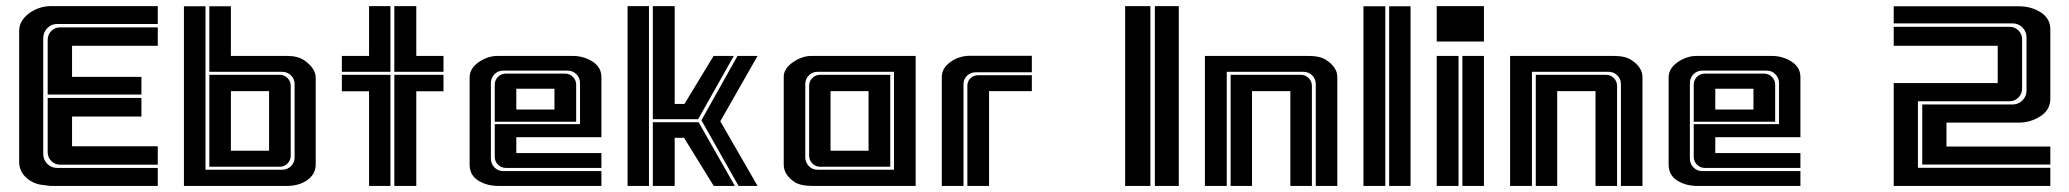

<svg xmlns="http://www.w3.org/2000/svg" viewBox="-20 -611 6801 631"><path d="M111.3 -4.4Q82 -10.7 62.5 -30.8Q43 -50.8 43 -79.1V-510.3Q43 -541.5 74.2 -566.4Q107.9 -590.8 146.5 -590.8H498.5V-532.2H167.5Q148.9 -532.2 135.5 -518.6Q122.1 -504.9 122.1 -486.3V-104.5Q122.1 -85.9 135.5 -72.5Q148.9 -59.1 168 -59.1H498.5V0H144.5ZM444.8 -228H216.8V-130.4H498.5V-69.8H177.7Q160.6 -69.8 148.7 -81.8Q136.7 -93.8 136.7 -110.8V-289.1H444.8ZM136.7 -479.5Q136.7 -497.1 148.4 -509Q160.2 -521 177.2 -521H498.5V-460.4H216.8V-358.4H444.8V-300.3H136.7Z M864.3 -311.5H738.8V-115.7H864.3ZM898.9 -365.2Q914.1 -365.2 924.8 -354.7Q935.5 -344.2 935.5 -328.6V-99.6Q935.5 -84.5 924.8 -73.7Q914.1 -63 898.9 -63H668V-365.2ZM655.3 -590.3V-53.2H907.2Q924.3 -53.2 936.3 -64.9Q948.2 -76.7 948.2 -93.8V-334.5Q948.2 -351.6 936.3 -363.3Q924.3 -375 907.2 -375H668V-590.3H738.8V-427.2H925.3Q960.4 -426.8 981 -412.1Q1017.6 -385.7 1017.6 -356V-70.3Q1017.1 -37.1 987.8 -17.6Q960.9 0 923.3 0H584.5V-590.3Z M1348.1 -590.8V-427.2H1437.5V-375H1275.9V-590.8ZM1192.9 -427.2V-590.8H1263.2V-375H1103.5V-427.2ZM1103.5 -311V-365.2H1263.2V0H1192.9V-311ZM1437.5 -365.2V-311H1348.1V0H1275.9V-365.2Z M1676.8 -107.9H1956.5V-59.1H1642.6Q1627.4 -59.1 1616.7 -69.8Q1606 -80.6 1606 -95.7V-203.1H1886.2V-337.9Q1886.2 -355 1874.5 -366.9Q1862.8 -378.9 1845.7 -378.9H1633.8Q1616.7 -378.9 1605 -366.9Q1593.3 -355 1593.3 -337.9V-89.4Q1593.3 -72.8 1605 -60.8Q1616.7 -48.8 1633.8 -48.8H1956.5V0H1617.7Q1579.6 0 1551.5 -17.8Q1523.4 -35.6 1523.4 -70.3V-356.4Q1523.4 -386.2 1553.2 -406.7Q1583 -427.2 1615.2 -427.2H1862.8Q1897.9 -427.2 1927.2 -408.7Q1956.5 -390.1 1956.5 -357.4V-160.2H1676.8ZM1836.9 -369.1Q1852.1 -369.1 1862.8 -358.4Q1873.5 -347.7 1873.5 -332.5V-210.9H1606V-332.5Q1606 -347.7 1616.7 -358.4Q1627.4 -369.1 1642.6 -369.1ZM1676.8 -319.3V-251H1802.2V-319.3Z M2403.8 -427.2H2469.7L2347.2 -212.4L2469.7 0H2407.2L2285.2 -215.8ZM2112.8 -590.8V0H2042.5V-590.8ZM2275.9 -209.5 2395 0H2325.7L2228 -158.2H2197.3V0H2125.5V-209.5ZM2197.3 -590.8V-269.5H2229.5L2325.2 -427.2H2391.6L2274.4 -219.2H2125.5V-590.8Z M2834.5 -311.5H2709.5V-115.7H2834.5ZM2639.2 -328.6Q2639.2 -344.2 2649.9 -354.7Q2660.6 -365.2 2675.8 -365.2H2905.8V-63H2675.8Q2660.6 -63 2649.9 -73.7Q2639.2 -84.5 2639.2 -99.6ZM2918 -53.2V-375H2667Q2649.9 -375 2638.2 -363.3Q2626.5 -351.6 2626.5 -334.5V-94.2Q2626.5 -77.1 2638.2 -65.2Q2649.9 -53.2 2667 -53.2ZM2555.7 -356Q2555.7 -356 2555.7 -358.9Q2555.7 -385.7 2586.9 -407.2Q2615.7 -426.8 2646 -427.2H2989.3V0H2649.9Q2610.4 0 2590.8 -13.2Q2555.7 -36.6 2555.7 -70.3Z M3082.5 -385.3Q3089.8 -397 3102.1 -406.2Q3130.4 -427.7 3168.9 -427.7H3371.1V-373.5H3187Q3169.9 -373.5 3158.2 -362.3Q3146.5 -351.1 3146.5 -334V0H3075.2V-357.4Q3075.2 -373 3082.5 -385.3ZM3230.5 0H3159.2V-328.6Q3159.2 -343.8 3169.4 -353.8Q3179.7 -363.8 3194.8 -363.8H3371.1V-311.5H3230.5Z M3854 -590.8V0H3775.4V-590.8ZM3760.7 -590.8V0H3677.7V-590.8Z M4254.9 -365.2Q4270 -365.2 4280.8 -354.5Q4291.5 -343.8 4291.5 -328.6V0H4220.7V-311.5H4094.7V0H4024.4V-365.2ZM4280.8 -427.2Q4318.4 -427.2 4338.9 -413.6Q4375 -389.6 4375 -357.9V0H4304.2V-334.5Q4304.2 -351.6 4292.5 -363.3Q4280.8 -375 4263.7 -375H4011.7V0H3939.9V-427.2Z M4615.7 -590.3V0H4545.4V-590.3ZM4532.7 -590.3V0H4460.9V-590.3Z M4856.9 -590.8V-474.6H4701.7V-590.8ZM4856.9 -427.2V0H4786.1V-427.2ZM4773.4 -427.2V0H4701.7V-427.2Z M5257.8 -365.2Q5272.9 -365.2 5283.7 -354.5Q5294.4 -343.8 5294.4 -328.6V0H5223.6V-311.5H5097.7V0H5027.3V-365.2ZM5283.7 -427.2Q5321.3 -427.2 5341.8 -413.6Q5377.9 -389.6 5377.9 -357.9V0H5307.1V-334.5Q5307.1 -351.6 5295.4 -363.3Q5283.7 -375 5266.6 -375H5014.6V0H4942.9V-427.2Z M5617.2 -107.9H5897V-59.1H5583Q5567.9 -59.1 5557.1 -69.8Q5546.4 -80.6 5546.4 -95.7V-203.1H5826.7V-337.9Q5826.7 -355 5814.9 -366.9Q5803.2 -378.9 5786.1 -378.9H5574.2Q5557.1 -378.9 5545.4 -366.9Q5533.7 -355 5533.7 -337.9V-89.4Q5533.7 -72.8 5545.4 -60.8Q5557.1 -48.8 5574.2 -48.8H5897V0H5558.1Q5520 0 5491.9 -17.8Q5463.9 -35.6 5463.9 -70.3V-356.4Q5463.9 -386.2 5493.7 -406.7Q5523.4 -427.2 5555.7 -427.2H5803.2Q5838.4 -427.2 5867.7 -408.7Q5897 -390.1 5897 -357.4V-160.2H5617.2ZM5777.3 -369.1Q5792.5 -369.1 5803.2 -358.4Q5814 -347.7 5814 -332.5V-210.9H5546.4V-332.5Q5546.4 -347.7 5557.1 -358.4Q5567.9 -369.1 5583 -369.1ZM5617.2 -319.3V-251H5742.7V-319.3Z M6203.6 -337.9H6545.4V-460.4H6203.6V-522.9H6584.5Q6601.6 -522.9 6613.5 -511Q6625.5 -499 6625.5 -481.9V-319.8Q6625.5 -302.7 6613.5 -290.5Q6601.6 -278.3 6584.5 -278.3H6283.2V-59.6H6718.3V0H6203.6ZM6594.2 -534.2H6203.6V-590.3H6615.2Q6655.8 -590.3 6687 -570.3Q6718.3 -550.3 6718.3 -514.2V-286.6Q6718.3 -250 6685.8 -229Q6653.3 -208 6614.3 -208H6377V-129.4H6718.3V-70.3H6297.4V-267.6H6594.2Q6612.8 -267.6 6626.5 -281Q6640.1 -294.4 6640.1 -313.5V-488.3Q6640.1 -507.3 6626.5 -520.8Q6612.8 -534.2 6594.2 -534.2Z"/></svg>

Font: Ebtekar Inline 2
Style: Inline-2
Weight: 500
Designer: Arman Khorramak
Foundry: Arman Khorramak
Version: Version 2.000